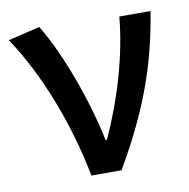

<svg xmlns="http://www.w3.org/2000/svg" viewBox="-68 -631 686 697"><g transform="rotate(-10 275.0 -282.0)"><path d="M214 0H325C440 -197 498 -357 529 -551H414C401 -409 354 -253 292 -118H287C259 -257 191 -451 121 -564L4 -536C97 -398 175 -202 214 0Z"/></g></svg>

Font: Noto Sans CJK HK Medium
Style: Regular
Weight: 500
Designer: Ryoko NISHIZUKA 西塚涼子 (kana, bopomofo & ideographs); Paul D. Hunt (Latin, Greek & Cyrillic); Sandoll Communications 산돌커뮤니
Foundry: Adobe
Version: Version 2.004;hotconv 1.0.118;makeotfexe 2.5.65603